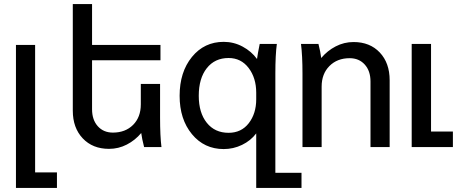

<svg xmlns="http://www.w3.org/2000/svg" viewBox="-20 -720 2268 940"><path d="M58.1 200.2V-500H151.9V124H258.8V200.2Z M770.5 0H685.5Q674.8 -42 671.4 -68.8Q641.6 -33.2 600.8 -12.2Q560.1 8.8 513.7 8.8Q433.6 8.8 385 -42.7Q336.4 -94.2 336.4 -178.2V-700.2H430.7V-500H765.6V-424.8H430.7V-185.1Q430.7 -133.3 458.7 -102.1Q486.8 -70.8 532.7 -70.8Q593.8 -70.8 631.6 -108.6Q669.4 -146.5 669.4 -209V-309.1H763.7V-145Q763.7 -53.2 770.5 0Z M1234.4 200.2V-66.9Q1207.5 -31.2 1165 -10.7Q1122.6 9.8 1075.2 9.8Q980 9.8 919.7 -63.2Q859.4 -136.2 859.4 -251Q859.4 -367.2 919.7 -441.2Q980 -515.1 1075.2 -515.1Q1124.5 -515.1 1167.7 -491.9Q1210.9 -468.8 1238.3 -431.2Q1241.2 -454.6 1251.5 -504.9H1335.4Q1328.1 -452.1 1328.1 -359.9V126H1456.1V200.2ZM1234.4 -233.9V-266.1Q1234.4 -338.4 1197.3 -387.2Q1160.2 -436 1099.1 -436Q1031.7 -436 992.4 -386.2Q953.1 -336.4 953.1 -251Q953.1 -168 992.4 -118.9Q1031.7 -69.8 1099.1 -69.8Q1161.6 -69.8 1198 -116.9Q1234.4 -164.1 1234.4 -233.9Z M1453.6 -504.9H1539.1Q1548.8 -466.8 1552.7 -436Q1582.5 -471.7 1623.5 -492.9Q1664.6 -514.2 1710.9 -514.2Q1791 -514.2 1839.4 -462.9Q1887.7 -411.6 1887.7 -327.1V0H1793.9V-320.8Q1793.9 -372.6 1765.9 -403.8Q1737.8 -435.1 1691.9 -435.1Q1630.9 -435.1 1592.8 -396.7Q1554.7 -358.4 1554.7 -295.9V0H1460.9V-359.9Q1460.9 -447.8 1453.6 -504.9Z M1995.6 0V-504.9H2090.3V-76.2H2197.3V0Z"/></svg>

Font: LT Superior Med
Style: Regular
Weight: 500
Designer: Daniel Lyons
Foundry: LyonsType
Version: Version 1.000